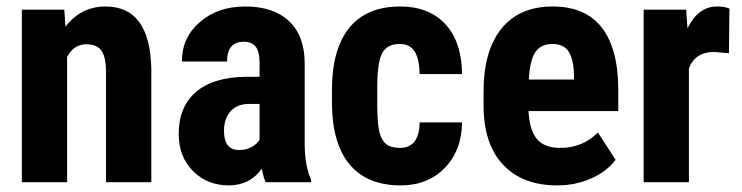

<svg xmlns="http://www.w3.org/2000/svg" viewBox="-20 -558 2273 588"><path d="M176.8 -528.3 180.7 -476.1Q227.5 -538.1 303.2 -538.1Q439.5 -538.1 443.4 -347.2V0H304.7V-336.9Q304.7 -381.8 291.3 -402.1Q277.8 -422.4 244.1 -422.4Q206.5 -422.4 185.5 -383.8V0H46.9V-528.3Z M793.5 0Q787.6 -12.2 781.7 -41Q744.6 9.8 681.2 9.8Q614.7 9.8 571 -34.2Q527.3 -78.1 527.3 -147.9Q527.3 -231 580.3 -276.4Q633.3 -321.8 732.9 -322.8H774.9V-365.2Q774.9 -400.9 762.7 -415.5Q750.5 -430.2 727.1 -430.2Q675.3 -430.2 675.3 -369.6H537.1Q537.1 -442.9 592 -490.5Q647 -538.1 731 -538.1Q817.9 -538.1 865.5 -492.9Q913.1 -447.8 913.1 -363.8V-115.2Q914.1 -46.9 932.6 -8.3V0ZM711.9 -98.6Q734.9 -98.6 751 -107.9Q767.1 -117.2 774.9 -129.9V-239.7H741.7Q706.5 -239.7 686.3 -217.3Q666 -194.8 666 -157.2Q666 -98.6 711.9 -98.6Z M1204.1 -105Q1264.2 -105 1265.1 -183.1H1395Q1394 -96.7 1341.8 -43.5Q1289.6 9.8 1207 9.8Q1105 9.8 1051.3 -53.7Q997.6 -117.2 996.6 -240.7V-282.7Q996.6 -407.2 1049.6 -472.7Q1102.5 -538.1 1206.1 -538.1Q1293.5 -538.1 1343.8 -484.1Q1394 -430.2 1395 -331.1H1265.1Q1264.6 -375.5 1250.5 -399.4Q1236.3 -423.3 1203.6 -423.3Q1167.5 -423.3 1151.9 -397.7Q1136.2 -372.1 1135.3 -298.3V-244.6Q1135.3 -180.2 1141.6 -154.5Q1147.9 -128.9 1162.6 -116.9Q1177.2 -105 1204.1 -105Z M1686.5 9.8Q1580.1 9.8 1520.5 -53.7Q1460.9 -117.2 1460.9 -235.4V-277.3Q1460.9 -402.3 1515.6 -470.2Q1570.3 -538.1 1672.4 -538.1Q1772 -538.1 1822.3 -474.4Q1872.6 -410.6 1873.5 -285.6V-217.8H1598.6Q1601.6 -159.2 1624.5 -132.1Q1647.5 -105 1695.3 -105Q1764.6 -105 1811 -152.3L1865.2 -68.8Q1839.8 -33.7 1791.5 -12Q1743.2 9.8 1686.5 9.8ZM1599.6 -314.5H1737.8V-327.1Q1736.8 -374.5 1722.2 -398.9Q1707.5 -423.3 1671.4 -423.3Q1635.3 -423.3 1618.9 -397.5Q1602.5 -371.6 1599.6 -314.5Z M2212.4 -395 2166.5 -398.9Q2109.9 -398.9 2089.8 -349.1V0H1951.2V-528.3H2081.5L2085.4 -471.2Q2118.2 -538.1 2175.8 -538.1Q2199.2 -538.1 2213.9 -531.7Z"/></svg>

Font: TypoPRO Roboto
Style: Bold
Weight: 700
Designer: Google
Version: Version 2.136; 2016